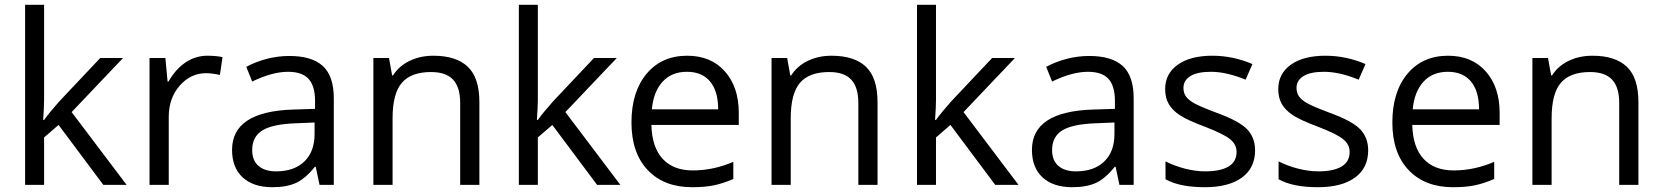

<svg xmlns="http://www.w3.org/2000/svg" viewBox="-20 -780 7013 810"><path d="M166 -273.9Q187 -303.7 230 -352.1L402.8 -535.2H499L282.2 -307.1L514.2 0H416L227.1 -252.9L166 -200.2V0H85.9V-759.8H166V-356.9Q166 -330.1 162.1 -273.9Z M855 -544.9Q890.6 -544.9 918.9 -539.1L907.7 -463.9Q874.5 -471.2 849.1 -471.2Q784.2 -471.2 738 -418.5Q691.9 -365.7 691.9 -287.1V0H610.8V-535.2H677.7L687 -436H690.9Q720.7 -488.3 762.7 -516.6Q804.7 -544.9 855 -544.9Z M1328.1 0 1312 -76.2H1308.1Q1268.1 -25.9 1228.3 -8.1Q1188.5 9.8 1128.9 9.8Q1049.3 9.8 1004.2 -31.2Q959 -72.3 959 -147.9Q959 -310.1 1218.3 -317.9L1309.1 -320.8V-354Q1309.1 -417 1282 -447Q1254.9 -477.1 1195.3 -477.1Q1128.4 -477.1 1043.9 -436L1019 -498Q1058.6 -519.5 1105.7 -531.7Q1152.8 -543.9 1200.2 -543.9Q1295.9 -543.9 1342 -501.5Q1388.2 -459 1388.2 -365.2V0ZM1145 -57.1Q1220.7 -57.1 1263.9 -98.6Q1307.1 -140.1 1307.1 -214.8V-263.2L1226.1 -259.8Q1129.4 -256.3 1086.7 -229.7Q1043.9 -203.1 1043.9 -147Q1043.9 -103 1070.6 -80.1Q1097.2 -57.1 1145 -57.1Z M1921.4 0V-346.2Q1921.4 -411.6 1891.6 -443.8Q1861.8 -476.1 1798.3 -476.1Q1714.4 -476.1 1675.3 -430.7Q1636.2 -385.3 1636.2 -280.8V0H1555.2V-535.2H1621.1L1634.3 -461.9H1638.2Q1663.1 -501.5 1708 -523.2Q1752.9 -544.9 1808.1 -544.9Q1904.8 -544.9 1953.6 -498.3Q2002.4 -451.7 2002.4 -349.1V0Z M2249 -273.9Q2270 -303.7 2313 -352.1L2485.8 -535.2H2582L2365.2 -307.1L2597.2 0H2499L2310.1 -252.9L2249 -200.2V0H2168.9V-759.8H2249V-356.9Q2249 -330.1 2245.1 -273.9Z M2899.9 9.8Q2781.2 9.8 2712.6 -62.5Q2644 -134.8 2644 -263.2Q2644 -392.6 2707.8 -468.8Q2771.5 -544.9 2878.9 -544.9Q2979.5 -544.9 3038.1 -478.8Q3096.7 -412.6 3096.7 -304.2V-252.9H2728Q2730.5 -158.7 2775.6 -109.9Q2820.8 -61 2902.8 -61Q2989.3 -61 3073.7 -97.2V-24.9Q3030.8 -6.3 2992.4 1.7Q2954.1 9.8 2899.9 9.8ZM2877.9 -477.1Q2813.5 -477.1 2775.1 -435.1Q2736.8 -393.1 2730 -318.8H3009.8Q3009.8 -395.5 2975.6 -436.3Q2941.4 -477.1 2877.9 -477.1Z M3601.1 0V-346.2Q3601.1 -411.6 3571.3 -443.8Q3541.5 -476.1 3478 -476.1Q3394 -476.1 3355 -430.7Q3315.9 -385.3 3315.9 -280.8V0H3234.9V-535.2H3300.8L3314 -461.9H3317.9Q3342.8 -501.5 3387.7 -523.2Q3432.6 -544.9 3487.8 -544.9Q3584.5 -544.9 3633.3 -498.3Q3682.1 -451.7 3682.1 -349.1V0Z M3928.7 -273.9Q3949.7 -303.7 3992.7 -352.1L4165.5 -535.2H4261.7L4044.9 -307.1L4276.9 0H4178.7L3989.7 -252.9L3928.7 -200.2V0H3848.6V-759.8H3928.7V-356.9Q3928.7 -330.1 3924.8 -273.9Z M4702.6 0 4686.5 -76.2H4682.6Q4642.6 -25.9 4602.8 -8.1Q4563 9.8 4503.4 9.8Q4423.8 9.8 4378.7 -31.2Q4333.5 -72.3 4333.5 -147.9Q4333.5 -310.1 4592.8 -317.9L4683.6 -320.8V-354Q4683.6 -417 4656.5 -447Q4629.4 -477.1 4569.8 -477.1Q4502.9 -477.1 4418.5 -436L4393.6 -498Q4433.1 -519.5 4480.2 -531.7Q4527.3 -543.9 4574.7 -543.9Q4670.4 -543.9 4716.6 -501.5Q4762.7 -459 4762.7 -365.2V0ZM4519.5 -57.1Q4595.2 -57.1 4638.4 -98.6Q4681.6 -140.1 4681.6 -214.8V-263.2L4600.6 -259.8Q4503.9 -256.3 4461.2 -229.7Q4418.5 -203.1 4418.5 -147Q4418.5 -103 4445.1 -80.1Q4471.7 -57.1 4519.5 -57.1Z M5274.9 -146Q5274.9 -71.3 5219.2 -30.8Q5163.6 9.8 5063 9.8Q4956.5 9.8 4897 -23.9V-99.1Q4935.5 -79.6 4979.7 -68.4Q5023.9 -57.1 5064.9 -57.1Q5128.4 -57.1 5162.6 -77.4Q5196.8 -97.7 5196.8 -139.2Q5196.8 -170.4 5169.7 -192.6Q5142.6 -214.8 5064 -245.1Q4989.3 -272.9 4957.8 -293.7Q4926.3 -314.5 4910.9 -340.8Q4895.5 -367.2 4895.5 -403.8Q4895.5 -469.2 4948.7 -507.1Q5002 -544.9 5094.7 -544.9Q5181.2 -544.9 5263.7 -509.8L5234.9 -443.8Q5154.3 -477.1 5088.9 -477.1Q5031.2 -477.1 5002 -459Q4972.7 -440.9 4972.7 -409.2Q4972.7 -387.7 4983.6 -372.6Q4994.6 -357.4 5019 -343.8Q5043.5 -330.1 5112.8 -304.2Q5208 -269.5 5241.5 -234.4Q5274.9 -199.2 5274.9 -146Z M5752 -146Q5752 -71.3 5696.3 -30.8Q5640.6 9.8 5540 9.8Q5433.6 9.8 5374 -23.9V-99.1Q5412.6 -79.6 5456.8 -68.4Q5501 -57.1 5542 -57.1Q5605.5 -57.1 5639.6 -77.4Q5673.8 -97.7 5673.8 -139.2Q5673.8 -170.4 5646.7 -192.6Q5619.6 -214.8 5541 -245.1Q5466.3 -272.9 5434.8 -293.7Q5403.3 -314.5 5387.9 -340.8Q5372.6 -367.2 5372.6 -403.8Q5372.6 -469.2 5425.8 -507.1Q5479 -544.9 5571.8 -544.9Q5658.2 -544.9 5740.7 -509.8L5711.9 -443.8Q5631.3 -477.1 5565.9 -477.1Q5508.3 -477.1 5479 -459Q5449.7 -440.9 5449.7 -409.2Q5449.7 -387.7 5460.7 -372.6Q5471.7 -357.4 5496.1 -343.8Q5520.5 -330.1 5589.8 -304.2Q5685.1 -269.5 5718.5 -234.4Q5752 -199.2 5752 -146Z M6109.9 9.8Q5991.2 9.8 5922.6 -62.5Q5854 -134.8 5854 -263.2Q5854 -392.6 5917.7 -468.8Q5981.4 -544.9 6088.9 -544.9Q6189.5 -544.9 6248 -478.8Q6306.6 -412.6 6306.6 -304.2V-252.9H5938Q5940.4 -158.7 5985.6 -109.9Q6030.8 -61 6112.8 -61Q6199.2 -61 6283.7 -97.2V-24.9Q6240.7 -6.3 6202.4 1.7Q6164.1 9.8 6109.9 9.8ZM6087.9 -477.1Q6023.4 -477.1 5985.1 -435.1Q5946.8 -393.1 5939.9 -318.8H6219.7Q6219.7 -395.5 6185.5 -436.3Q6151.4 -477.1 6087.9 -477.1Z M6811 0V-346.2Q6811 -411.6 6781.2 -443.8Q6751.5 -476.1 6688 -476.1Q6604 -476.1 6564.9 -430.7Q6525.9 -385.3 6525.9 -280.8V0H6444.8V-535.2H6510.7L6523.9 -461.9H6527.8Q6552.7 -501.5 6597.7 -523.2Q6642.6 -544.9 6697.8 -544.9Q6794.4 -544.9 6843.3 -498.3Q6892.1 -451.7 6892.1 -349.1V0Z"/></svg>

Font: f0_46894 
Style: Regular
Weight: 400
Foundry: Ascender Corporation
Version: Version 1.10